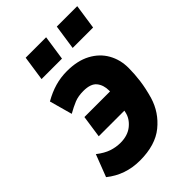

<svg xmlns="http://www.w3.org/2000/svg" viewBox="-217 -789 890 890"><g transform="rotate(-45 228.0 -344.0)"><path d="M161 12Q66 12 -5 -45L37 -154Q69 -129 97.5 -119.5Q126 -110 155 -110Q203 -110 233.5 -135Q264 -160 271 -194Q272 -199 273 -203H105L121 -313H289Q289 -316 289 -319Q289 -355 270 -378.5Q251 -402 203 -402Q169 -402 144.5 -392Q120 -382 90 -365L59 -477Q97 -499 135 -510Q173 -521 214 -521Q283 -521 330.5 -495.5Q378 -470 402.5 -426.5Q427 -383 427 -329Q427 -290 421.5 -248Q416 -206 402 -157Q380 -84 321 -36Q262 12 161 12ZM309 -578 327 -700H461L443 -578ZM105 -578 123 -700H257L239 -578Z"/></g></svg>

Font: Finlandica
Style: Bold Italic
Weight: 700
Italic angle: -8°
Designer: Niklas Ekholm, Juho Hiilivirta, Jaakko Suomalainen
Foundry: Helsinki Type Studio
Version: Version 1.064; ttfautohint (v1.8.4.7-5d5b)